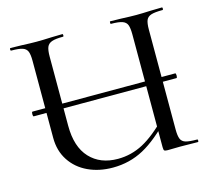

<svg xmlns="http://www.w3.org/2000/svg" viewBox="-94 -737 949 861"><g transform="rotate(-15 380.5 -306.5)"><path d="M41 -313Q41 -324 45 -324H707Q711 -324 711 -313Q711 -302 707 -302H45Q41 -302 41 -313ZM486 -613Q484 -613 484 -619Q484 -625 486 -625L536 -624Q580 -622 606 -622Q633 -622 675 -624L726 -625Q729 -625 729 -619Q729 -613 726 -613Q690 -613 673 -607.5Q656 -602 650 -588Q644 -574 644 -544V-81Q644 -51 650 -36.5Q656 -22 673 -17Q690 -12 726 -12Q729 -12 729 -6Q729 0 726 0L644 -1L586 0Q574 0 570.5 -3Q567 -6 567 -19V-542Q567 -572 561.5 -586.5Q556 -601 539 -607Q522 -613 486 -613ZM329 12Q265 12 214 -12Q163 -36 133.5 -81Q104 -126 104 -186V-544Q104 -574 98 -588Q92 -602 75.5 -607.5Q59 -613 23 -613Q20 -613 20 -619Q20 -625 23 -625L73 -624Q117 -622 143 -622Q172 -622 216 -624L264 -625Q267 -625 267 -619Q267 -613 264 -613Q229 -613 212 -607Q195 -601 189 -586.5Q183 -572 183 -542V-221Q183 -123 231 -71.5Q279 -20 361 -20Q423 -20 478.5 -49.5Q534 -79 601 -148L613 -139Q538 -59 472.5 -23.5Q407 12 329 12Z"/></g></svg>

Font: Cormorant Infant Medium
Style: Regular
Weight: 500
Designer: Christian Thalmann (Catharsis Fonts)
Foundry: Catharsis Fonts
Version: Version 4.000